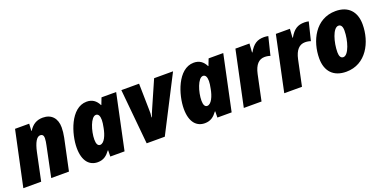

<svg xmlns="http://www.w3.org/2000/svg" viewBox="-16 -1182 3602 1811"><g transform="rotate(-20 1785.0 -276.5)"><path d="M2 0H181L239 -276C258 -365 286 -415 322 -415C342 -415 355 -402 355 -376C355 -355 350 -326 345 -304L282 0H460L527 -316C534 -351 538 -385 538 -416C538 -506 488 -563 401 -563C340 -563 296 -537 261 -481H258L262 -553H120Z M747 10C807 10 841 -20 872 -62H876L875 0H1018L1135 -553H988L962 -486H959C934 -536 897 -563 841 -563C679 -563 605 -322 605 -185C605 -48 667 10 747 10ZM823 -136C800 -136 788 -159 788 -201C788 -287 830 -416 881 -416C906 -416 918 -392 918 -352C918 -332 915 -310 908 -275C896 -209 866 -136 823 -136Z M1240 0H1422L1706 -553H1516L1395 -277C1387 -259 1376 -232 1371 -214H1367C1371 -240 1371 -269 1370 -297L1365 -553H1187Z M1822 10C1882 10 1916 -20 1947 -62H1951L1950 0H2093L2210 -553H2063L2037 -486H2034C2009 -536 1972 -563 1916 -563C1754 -563 1680 -322 1680 -185C1680 -48 1742 10 1822 10ZM1898 -136C1875 -136 1863 -159 1863 -201C1863 -287 1905 -416 1956 -416C1981 -416 1993 -392 1993 -352C1993 -332 1990 -310 1983 -275C1971 -209 1941 -136 1898 -136Z M2215 0H2393L2447 -256C2466 -345 2506 -385 2563 -385C2585 -385 2605 -381 2619 -375L2664 -558C2652 -561 2636 -563 2622 -563C2554 -563 2513 -538 2471 -465H2467L2473 -553H2332Z M2621 0H2799L2853 -256C2872 -345 2912 -385 2969 -385C2991 -385 3011 -381 3025 -375L3070 -558C3058 -561 3042 -563 3028 -563C2960 -563 2919 -538 2877 -465H2873L2879 -553H2738Z M3242 10C3442 10 3538 -181 3538 -358C3538 -487 3466 -563 3340 -563C3136 -563 3043 -368 3043 -195C3043 -65 3115 10 3242 10ZM3262 -129C3237 -129 3224 -151 3224 -191C3224 -290 3263 -424 3318 -424C3343 -424 3357 -403 3357 -362C3357 -264 3316 -129 3262 -129Z"/></g></svg>

Font: Noto Sans SemiCondensed Black
Style: Italic
Weight: 900
Width: 4
Italic angle: -12°
Designer: Monotype Design Team
Foundry: Monotype Imaging Inc.
Version: Version 2.013